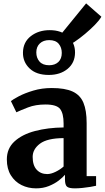

<svg xmlns="http://www.w3.org/2000/svg" viewBox="-20 -1076 605 1108"><path d="M19.5 -156Q19.5 -219.5 63.8 -260Q108 -300.5 182.2 -320Q256.5 -339.5 347 -340.5V-363.5Q347 -421 327 -447Q307 -473 242.5 -473Q185 -473 141.8 -456.2Q98.5 -439.5 74.5 -428L43 -492.5Q54.5 -502.5 88.8 -520.5Q123 -538.5 172.2 -553.2Q221.5 -568 278.5 -568Q355 -568 399 -547.8Q443 -527.5 461.5 -483Q480 -438.5 480 -366V-59.5H534.5V-4Q523 -1 501.5 2.5Q480 6 456 8.5Q432 11 412 11Q378 11 366.5 1Q355 -9 355 -40.5V-67.5Q342.5 -52.5 319 -34.2Q295.5 -16 262.2 -2.5Q229 11 188 11Q142.5 11 104.2 -8Q66 -27 42.8 -64.2Q19.5 -101.5 19.5 -156ZM252.5 -71.5Q274 -71.5 300.8 -84.5Q327.5 -97.5 347 -115V-279Q252.5 -278.5 210.5 -246.8Q168.5 -215 168.5 -170.5Q168.5 -121.5 191.8 -96.5Q215 -71.5 252.5 -71.5ZM261.5 -643.5Q190 -643.5 150.8 -681Q111.5 -718.5 112.5 -773Q113.5 -833 158 -867.5Q202.5 -902 267 -902Q334 -902 373.8 -865Q413.5 -828 413 -772.5Q412.5 -713.5 370 -678.5Q327.5 -643.5 261.5 -643.5ZM263.5 -699.5Q297 -699.5 316.8 -718.2Q336.5 -737 336.5 -770.5Q336.5 -802 318.8 -823.2Q301 -844.5 264 -844.5Q230 -844.5 209.8 -825.2Q189.5 -806 189.5 -773.5Q189.5 -742 208 -720.8Q226.5 -699.5 263.5 -699.5ZM359 -806H357.5L308 -849L477 -1056.5L565 -979.5Q553 -958.5 527.5 -932.5Q502 -906.5 471 -880.5Q440 -854.5 410.2 -834.5Q380.5 -814.5 359 -806Z"/></svg>

Font: Merriweather
Style: Bold
Weight: 700
Designer: Eben Sorkin
Foundry: Eben Sorkin
Version: Version 2.100; ttfautohint (v1.7.19-72a1) -l 8 -r 50 -G 200 